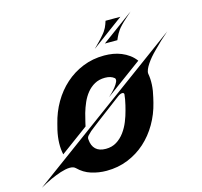

<svg xmlns="http://www.w3.org/2000/svg" viewBox="-236 -1106 1326 1262"><g transform="rotate(-15 427.0 -475.5)"><path d="M541.5 -801.3 759.3 -961.4Q737.3 -942.4 717.8 -924.3Q706.1 -913.6 698.5 -906.5Q690.9 -899.4 683.8 -891.8Q676.8 -884.3 670.4 -877.2Q664.1 -870.1 660.2 -864.3Q651.9 -853 645.8 -841.8Q639.6 -830.6 635.3 -821.3Q630.4 -811 626.5 -801.3ZM685.5 -944.8 468.3 -784.2Q486.8 -802.2 503.4 -819.8Q513.2 -829.6 519.5 -836.7Q525.9 -843.8 532.2 -851.1Q538.6 -858.4 544.4 -865.2Q550.3 -872.1 554.2 -877.9Q562 -889.2 567.9 -901.1Q573.7 -913.1 577.1 -922.9Q581.5 -934.1 584.5 -944.8ZM277.8 -307.6 88.9 -168.5Q72.8 -241.7 93.3 -333.5L103.5 -373.5Q121.6 -447.8 158.9 -512.2Q196.3 -576.7 249.5 -624.3Q302.7 -671.9 370.1 -699.2Q437.5 -726.6 516.1 -726.6Q546.4 -726.6 575.7 -721.7Q605 -716.8 631.8 -705.8Q658.7 -694.8 682.4 -677.7Q706.1 -660.6 724.6 -635.7L476.6 -453.6Q485.4 -461.4 500 -475.8Q514.6 -490.2 527.6 -506.6Q540.5 -522.9 547.4 -538.6Q554.2 -554.2 546.9 -564Q534.2 -574.7 518.6 -579.3Q502.9 -584 483.4 -584Q442.9 -584 412.6 -567.1Q382.3 -550.3 360.4 -523.2Q338.4 -496.1 323.5 -462.2Q308.6 -428.2 298.8 -394L285.6 -341.8Q283.2 -333 281.5 -324.5Q279.8 -315.9 277.8 -307.6ZM-103.5 7.3 958.5 -772.5Q902.3 -724.6 858.9 -679.7Q832.5 -653.8 817.6 -636Q802.7 -618.2 790.5 -600.1Q778.3 -582 771.2 -565.2Q764.2 -548.3 765.6 -535.6Q778.8 -463.9 756.8 -375.5L749 -342.8Q731 -269 693.6 -204.6Q656.2 -140.1 603.3 -92.5Q550.3 -44.9 482.9 -17.6Q415.5 9.8 337.4 9.8Q283.7 9.8 233.6 -5.9Q183.6 -21.5 145 -60.1Q132.3 -72.3 106.9 -72.3Q92.8 -72.3 76.2 -68.8Q59.6 -65.4 42.2 -59.8Q24.9 -54.2 7.3 -47.1Q-10.3 -40 -26.9 -32.7Q-64.5 -15.1 -103.5 7.3ZM566.9 -374Q571.8 -394.5 575 -412.6Q578.1 -430.7 579.6 -447.3Q578.1 -457 566.9 -457Q561 -457 553.2 -453.9Q545.4 -450.7 537.6 -444.8Q530.3 -439.5 511.5 -425.3Q492.7 -411.1 468.5 -392.8Q444.3 -374.5 417.2 -354.2Q390.1 -334 366.9 -316.2Q343.8 -298.3 326.9 -285.4Q310.1 -272.5 305.7 -268.6Q293 -257.3 282.2 -245.4Q271.5 -233.4 273.9 -219.7Q276.9 -176.8 300.8 -153.8Q324.7 -130.9 369.6 -130.9Q411.6 -130.9 443.1 -150.6Q474.6 -170.4 497.3 -201.4Q520 -232.4 534.9 -269.5Q549.8 -306.6 558.6 -341.3Z"/></g></svg>

Font: Facon
Style: Bold Italic
Weight: 700
Italic angle: -12°
Designer: Google
Version: Version 2.001150; 2014